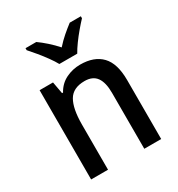

<svg xmlns="http://www.w3.org/2000/svg" viewBox="-181 -885 932 1004"><g transform="rotate(-30 285.5 -383.0)"><path d="M326 -549Q410 -549 454.5 -502.5Q499 -456 499 -356V0H397V-338Q397 -400 374.5 -431.5Q352 -463 303 -463Q233 -463 205.5 -415.5Q178 -368 178 -273V0H76V-539H157L170 -467H176Q199 -509 239.5 -529Q280 -549 326 -549ZM234 -606Q222 -628 202.5 -655Q183 -682 161.5 -708Q140 -734 122 -754V-766H187Q211 -749 237.5 -725.5Q264 -702 288 -675Q313 -703 338.5 -725Q364 -747 389 -766H456V-754Q438 -735 416 -709Q394 -683 374 -655.5Q354 -628 342 -606Z"/></g></svg>

Font: Noto Sans Gujarati UI SemiCondensed Medium
Style: Regular
Weight: 500
Width: 4
Designer: Jelle Bosma - Monotype Design Team, Universal Thirst
Foundry: Monotype Imaging Inc.
Version: Version 2.106; ttfautohint (v1.8.4.7-5d5b)